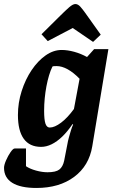

<svg xmlns="http://www.w3.org/2000/svg" viewBox="-55 -761 576 953"><path d="M126 172Q47 172 6 146.5Q-35 121 -35 72Q-35 58 -25 35Q-15 12 -2.5 -6Q10 -24 18 -24H74V64Q93 77 123.5 85.5Q154 94 181 94Q222 94 239.5 80.5Q257 67 263.5 36.5Q270 6 279 -43Q282 -61 287 -79Q292 -97 297 -113.5Q302 -130 308 -143L305 -145Q280 -108 254 -83Q228 -58 201.5 -45Q175 -32 149 -32Q92 -32 63 -72Q34 -112 34 -190Q34 -251 52.5 -309Q71 -367 102 -413Q133 -459 171.5 -486Q210 -513 251 -513Q280 -513 313 -504Q346 -495 377 -478L412 -517H483L403 -35Q387 62 313 117Q239 172 126 172ZM192 -128Q216 -128 248 -152Q280 -176 312 -220L340 -370Q310 -401 281 -417Q252 -433 226 -433Q216 -433 211 -432.5Q206 -432 205 -430Q196 -412 188.5 -387Q181 -362 175.5 -333Q170 -304 167 -273Q164 -242 164 -211Q164 -167 170.5 -147.5Q177 -128 192 -128ZM407 -553 306 -622 182 -557 151 -591 243 -682Q270 -709 288.5 -725Q307 -741 319 -741Q332 -741 344 -727.5Q356 -714 368 -697L445 -589Z"/></svg>

Font: Faustina VF Beta
Style: Italic
Weight: 400
Italic angle: -8°
Designer: Alfonso Garcia
Foundry: Omnibus-Type
Version: Version 1.006